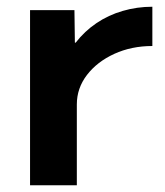

<svg xmlns="http://www.w3.org/2000/svg" viewBox="-20 -550 491 570"><path d="M69.2 0V-520H201L202.3 -423.4H204.7Q231.1 -457.5 266.5 -481.4Q301.9 -505.3 344.3 -517.6Q386.7 -530 432.3 -530V-413.4Q370.4 -413.4 319.3 -390.1Q268.3 -366.7 238.2 -327.5Q208.1 -288.3 208.1 -240V0Z"/></svg>

Font: M PLUS 2 Thin
Style: Regular
Weight: 100
Designer: Coji Morishita
Foundry: UNDERFOREST DESIGN
Version: Version 1.001